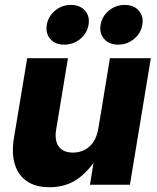

<svg xmlns="http://www.w3.org/2000/svg" viewBox="-20 -763 649 793"><path d="M184.1 10.3Q127.9 10.3 91.6 -14.2Q55.2 -38.6 41.3 -84.2Q27.3 -129.9 37.6 -193.4L92.3 -522.5H260.7L211.9 -227.5Q204.6 -182.1 222.9 -157.5Q241.2 -132.8 281.2 -132.8Q308.1 -132.8 329.8 -144Q351.6 -155.3 366.5 -178Q381.3 -200.7 386.7 -235.4L434.1 -522.5H603L516.6 0H351.6L374 -138.2H395Q360.8 -70.8 309.3 -30.3Q257.8 10.3 184.1 10.3ZM467.8 -578.6Q430.7 -578.6 410.2 -602.1Q389.6 -625.5 395.5 -660.6Q401.4 -695.8 429.7 -719.2Q458 -742.7 495.1 -742.7Q532.2 -742.7 553 -719.5Q573.7 -696.3 567.9 -660.6Q562 -625.5 533.4 -602.1Q504.9 -578.6 467.8 -578.6ZM245.1 -578.6Q208 -578.6 187.7 -602.1Q167.5 -625.5 173.3 -660.6Q179.2 -695.8 207.5 -719.2Q235.8 -742.7 272.5 -742.7Q310.1 -742.7 330.8 -719.5Q351.6 -696.3 345.7 -660.6Q339.8 -625.5 311.3 -602.1Q282.7 -578.6 245.1 -578.6Z"/></svg>

Font: Inter 28pt ExtraBold
Style: Italic
Weight: 800
Italic angle: -9.3988°
Designer: Rasmus Andersson
Foundry: rsms
Version: Version 4.001;git-66647c0bb